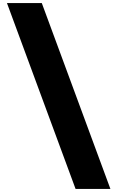

<svg xmlns="http://www.w3.org/2000/svg" viewBox="-20 -1220 758 1240"><path d="M468 0 25 -1200H250L693 0Z"/></svg>

Font: Boldonse
Style: Regular
Weight: 400
Designer: Universitype Foundry
Foundry: Universitype Foundry
Version: Version 1.000; ttfautohint (v1.8.4.7-5d5b)